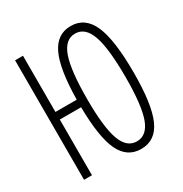

<svg xmlns="http://www.w3.org/2000/svg" viewBox="-166 -829 919 965"><g transform="rotate(-30 293.0 -346.5)"><path d="M378.4 9.8Q297.4 9.8 259.8 -69.3Q222.2 -148.4 220.2 -323.2H96.7V0H50.8V-693.4H96.7V-367.2H220.2Q222.7 -543.5 260.5 -623.3Q298.3 -703.1 378.4 -703.1Q461.4 -703.1 499 -617.4Q536.6 -531.7 536.6 -341.8Q536.6 -156.7 499 -73.5Q461.4 9.8 378.4 9.8ZM378.4 -34.2Q437 -34.2 463.4 -107.2Q489.7 -180.2 489.7 -341.8Q489.7 -508.8 463.4 -584Q437 -659.2 378.4 -659.2Q319.8 -659.2 293.5 -584Q267.1 -508.8 267.1 -341.8Q267.1 -180.2 293.5 -107.2Q319.8 -34.2 378.4 -34.2Z"/></g></svg>

Font: Cascadia Code NF ExtraLight
Style: Regular
Weight: 200
Monospace: yes
Designer: Aaron Bell
Foundry: Saja Typeworks
Version: Version 2404.023; ttfautohint (v1.8.4)